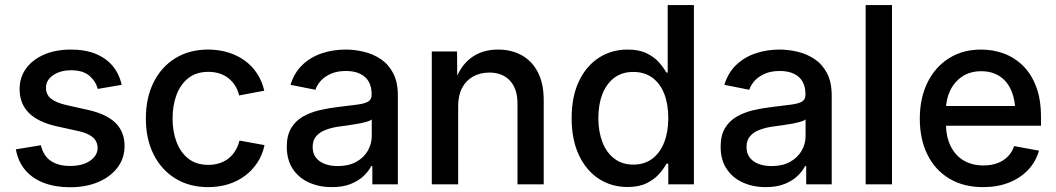

<svg xmlns="http://www.w3.org/2000/svg" viewBox="-20 -748 4286 779"><path d="M264.2 11.7Q204.6 11.7 158.2 -5.9Q111.8 -23.4 82.5 -57.9Q53.2 -92.3 44.4 -142.1L146 -158.7Q155.8 -116.2 185.8 -95.5Q215.8 -74.7 264.2 -74.7Q315.4 -74.7 345.7 -95.9Q376 -117.2 376 -147.5Q376 -173.8 356.7 -190.7Q337.4 -207.5 299.8 -215.8L209 -235.8Q133.8 -252.9 96.7 -290.3Q59.6 -327.6 59.6 -386.2Q59.6 -434.6 86.2 -470.7Q112.8 -506.8 159.7 -526.9Q206.5 -546.9 267.6 -546.9Q326.7 -546.9 369.4 -529.1Q412.1 -511.2 438.2 -479Q464.4 -446.8 473.6 -403.8L376.5 -387.2Q368.7 -418 342.8 -440.4Q316.9 -462.9 269 -462.9Q224.6 -462.9 195.6 -442.9Q166.5 -422.9 166.5 -391.6Q166.5 -364.7 186.5 -348.1Q206.5 -331.5 249 -321.8L336.4 -302.2Q412.6 -285.2 449 -249Q485.4 -212.9 485.4 -155.8Q485.4 -106.4 457 -68.6Q428.7 -30.8 378.9 -9.5Q329.1 11.7 264.2 11.7Z M824.2 11.2Q748.5 11.2 691.7 -23.7Q634.8 -58.6 603.3 -121.3Q571.8 -184.1 571.8 -267.1Q571.8 -351.1 603.3 -414.1Q634.8 -477.1 691.7 -512Q748.5 -546.9 824.2 -546.9Q867.7 -546.9 905.3 -535.4Q942.9 -523.9 972.9 -502.2Q1002.9 -480.5 1023.2 -449.5Q1043.5 -418.5 1052.2 -379.9L950.2 -360.8Q945.3 -382.3 934.3 -399.9Q923.3 -417.5 907.5 -430.2Q891.6 -442.9 870.8 -449.7Q850.1 -456.5 825.2 -456.5Q776.9 -456.5 744.6 -431.4Q712.4 -406.2 696.3 -363.5Q680.2 -320.8 680.2 -267.1Q680.2 -214.4 696.3 -171.9Q712.4 -129.4 744.4 -104.2Q776.4 -79.1 825.2 -79.1Q850.6 -79.1 871.6 -86.2Q892.6 -93.3 908.4 -106.2Q924.3 -119.1 935.3 -137.5Q946.3 -155.8 951.7 -177.7L1053.2 -159.2Q1044.9 -119.6 1024.4 -88.4Q1003.9 -57.1 973.9 -34.7Q943.8 -12.2 906 -0.5Q868.2 11.2 824.2 11.2Z M1326.7 11.2Q1274.9 11.2 1233.4 -7.6Q1191.9 -26.4 1167.7 -63Q1143.6 -99.6 1143.6 -152.8Q1143.6 -198.7 1161.4 -228.3Q1179.2 -257.8 1209 -274.9Q1238.8 -292 1276.1 -300.8Q1313.5 -309.6 1352.5 -314Q1400.9 -319.8 1430.4 -323.7Q1460 -327.6 1473.9 -335.9Q1487.8 -344.2 1487.8 -363.3V-366.2Q1487.8 -396 1476.1 -416.7Q1464.4 -437.5 1440.9 -448.7Q1417.5 -460 1383.3 -460Q1348.6 -460 1323.2 -449Q1297.9 -438 1282 -420.7Q1266.1 -403.3 1259.8 -383.8L1158.7 -403.8Q1173.8 -453.1 1206.8 -484.6Q1239.7 -516.1 1285.2 -531.5Q1330.6 -546.9 1382.3 -546.9Q1418.5 -546.9 1455.8 -538.1Q1493.2 -529.3 1524.7 -508.3Q1556.2 -487.3 1575.2 -451.2Q1594.2 -415 1594.2 -360.4V0H1490.7V-74.2H1486.3Q1475.6 -53.2 1455.1 -33.7Q1434.6 -14.2 1402.8 -1.5Q1371.1 11.2 1326.7 11.2ZM1350.1 -74.2Q1394.5 -74.2 1425.3 -91.3Q1456.1 -108.4 1472.2 -136.2Q1488.3 -164.1 1488.3 -195.8V-263.7Q1482.9 -258.3 1467.3 -253.9Q1451.7 -249.5 1431.6 -245.8Q1411.6 -242.2 1392.1 -239.5Q1372.6 -236.8 1357.9 -234.9Q1328.6 -231 1303.5 -221.9Q1278.3 -212.9 1263.4 -196Q1248.5 -179.2 1248.5 -151.4Q1248.5 -126 1261.5 -108.9Q1274.4 -91.8 1297.4 -83Q1320.3 -74.2 1350.1 -74.2Z M1838.9 -317.4V0H1731.9V-539.1H1834.5L1835 -406.7H1821.3Q1845.2 -479 1890.6 -512.9Q1936 -546.9 2000.5 -546.9Q2055.7 -546.9 2097.4 -523.4Q2139.2 -500 2162.6 -454.3Q2186 -408.7 2186 -341.3V0H2079.6V-328.1Q2079.6 -387.7 2049.1 -420.7Q2018.6 -453.6 1965.3 -453.6Q1929.2 -453.6 1900.4 -438Q1871.6 -422.4 1855.2 -392.1Q1838.9 -361.8 1838.9 -317.4Z M2526.4 10.7Q2460 10.7 2408.7 -23.2Q2357.4 -57.1 2328.4 -119.6Q2299.3 -182.1 2299.3 -268.6Q2299.3 -355.5 2328.6 -417.7Q2357.9 -480 2409.4 -513.4Q2460.9 -546.9 2526.4 -546.9Q2573.2 -546.9 2604.2 -531.5Q2635.3 -516.1 2654.1 -494.6Q2672.9 -473.1 2683.6 -453.6H2689V-727.5H2795.4V0H2691.4V-84H2684.1Q2673.3 -63.5 2653.8 -41.7Q2634.3 -20 2603.5 -4.6Q2572.8 10.7 2526.4 10.7ZM2549.3 -80.1Q2594.7 -80.1 2626.5 -104Q2658.2 -127.9 2674.8 -170.4Q2691.4 -212.9 2691.4 -269Q2691.4 -325.7 2675 -367.4Q2658.7 -409.2 2627 -432.6Q2595.2 -456.1 2549.3 -456.1Q2503.4 -456.1 2471.9 -432.1Q2440.4 -408.2 2424.1 -366.2Q2407.7 -324.2 2407.7 -269Q2407.7 -214.4 2424.1 -171.6Q2440.4 -128.9 2472.4 -104.5Q2504.4 -80.1 2549.3 -80.1Z M3086.9 11.2Q3035.2 11.2 2993.7 -7.6Q2952.1 -26.4 2928 -63Q2903.8 -99.6 2903.8 -152.8Q2903.8 -198.7 2921.6 -228.3Q2939.5 -257.8 2969.2 -274.9Q2999 -292 3036.4 -300.8Q3073.7 -309.6 3112.8 -314Q3161.1 -319.8 3190.7 -323.7Q3220.2 -327.6 3234.1 -335.9Q3248 -344.2 3248 -363.3V-366.2Q3248 -396 3236.3 -416.7Q3224.6 -437.5 3201.2 -448.7Q3177.7 -460 3143.6 -460Q3108.9 -460 3083.5 -449Q3058.1 -438 3042.2 -420.7Q3026.4 -403.3 3020 -383.8L2918.9 -403.8Q2934.1 -453.1 2967 -484.6Q3000 -516.1 3045.4 -531.5Q3090.8 -546.9 3142.6 -546.9Q3178.7 -546.9 3216.1 -538.1Q3253.4 -529.3 3284.9 -508.3Q3316.4 -487.3 3335.4 -451.2Q3354.5 -415 3354.5 -360.4V0H3251V-74.2H3246.6Q3235.8 -53.2 3215.3 -33.7Q3194.8 -14.2 3163.1 -1.5Q3131.3 11.2 3086.9 11.2ZM3110.4 -74.2Q3154.8 -74.2 3185.5 -91.3Q3216.3 -108.4 3232.4 -136.2Q3248.5 -164.1 3248.5 -195.8V-263.7Q3243.2 -258.3 3227.5 -253.9Q3211.9 -249.5 3191.9 -245.8Q3171.9 -242.2 3152.3 -239.5Q3132.8 -236.8 3118.2 -234.9Q3088.9 -231 3063.7 -221.9Q3038.6 -212.9 3023.7 -196Q3008.8 -179.2 3008.8 -151.4Q3008.8 -126 3021.7 -108.9Q3034.7 -91.8 3057.6 -83Q3080.6 -74.2 3110.4 -74.2Z M3599.1 -727.5V0H3492.2V-727.5Z M3969.2 11.2Q3889.2 11.2 3831.5 -23.4Q3773.9 -58.1 3742.9 -120.6Q3711.9 -183.1 3711.9 -266.6Q3711.9 -349.1 3742.7 -412.4Q3773.4 -475.6 3829.6 -511.2Q3885.7 -546.9 3960.4 -546.9Q4009.3 -546.9 4053 -530.8Q4096.7 -514.6 4130.6 -481.2Q4164.6 -447.8 4184.1 -396.2Q4203.6 -344.7 4203.6 -273.9V-237.8H3768.6V-317.9H4148.4L4099.6 -292Q4099.6 -341.3 4083.7 -379.2Q4067.9 -417 4036.9 -438Q4005.9 -459 3960.9 -459Q3916 -459 3884 -437.5Q3852.1 -416 3835 -380.4Q3817.9 -344.7 3817.9 -300.8V-248.5Q3817.9 -194.3 3836.7 -155.8Q3855.5 -117.2 3889.9 -96.9Q3924.3 -76.7 3970.2 -76.7Q4001 -76.7 4025.9 -85.7Q4050.8 -94.7 4068.4 -112.3Q4085.9 -129.9 4094.7 -155.3L4195.3 -136.7Q4183.1 -92.8 4151.9 -59.3Q4120.6 -25.9 4074 -7.3Q4027.3 11.2 3969.2 11.2Z"/></svg>

Font: Inter 18pt Medium
Style: Regular
Weight: 500
Designer: Rasmus Andersson
Foundry: rsms
Version: Version 4.001;git-66647c0bb